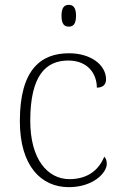

<svg xmlns="http://www.w3.org/2000/svg" viewBox="-20 -763 497 793"><path d="M264 -653C282 -653 294 -663 294 -698C294 -732 282 -743 264 -743C246 -743 234 -732 234 -698C234 -663 246 -653 264 -653ZM264 10C366 10 421 -50 421 -86C421 -99 418 -108 411 -116C389 -65 348 -24 268 -23C175 -23 105 -107 105 -264C105 -451 169 -513 262 -513C343 -513 380 -458 380 -401C404 -401 418 -413 418 -435C418 -495 355 -543 265 -543C149 -543 62 -476 62 -263C62 -76 151 10 264 10Z"/></svg>

Font: Noto Serif Devanagari ExtraLight
Style: Regular
Weight: 200
Designer: Universal Thirst, Indian Type Foundry and the Monotype Design Team
Foundry: Monotype Imaging Inc.
Version: Version 2.004